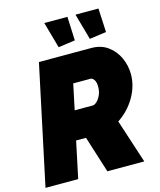

<svg xmlns="http://www.w3.org/2000/svg" viewBox="-135 -1013 920 1106"><g transform="rotate(-15 325.0 -459.5)"><path d="M-3 0 148 -710H460Q518 -710 558.5 -680.5Q599 -651 620.5 -604Q642 -557 642 -505Q642 -435 603.5 -369Q565 -303 501 -261L586 0H366L297 -218H238L192 0ZM383 -388Q394 -388 407.5 -400.5Q421 -413 431 -435Q441 -457 441 -485Q441 -511 431.5 -525.5Q422 -540 410 -540H307L275 -388ZM422 -919H559L566 -777L466 -763ZM236 -919H374L380 -777L280 -763Z"/></g></svg>

Font: Raleway Black
Style: Italic
Weight: 900
Italic angle: -12°
Designer: Matt McInerney, Pablo Impallari, Rodrigo Fuenzalida
Foundry: Matt McInerney, Pablo Impallari, Rodrigo Fuenzalida
Version: Version 4.101;RELEASE